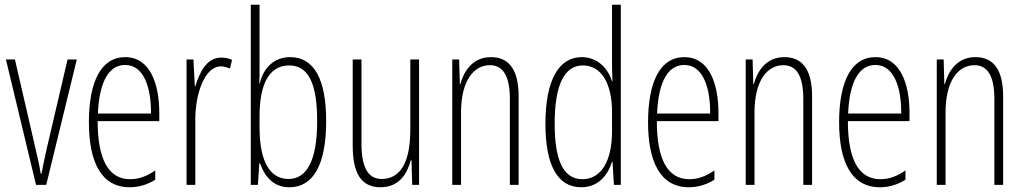

<svg xmlns="http://www.w3.org/2000/svg" viewBox="-20 -780 4320 810"><path d="M132 0H175L304 -529H265L179 -161C170 -122 162 -84 155 -47H152C145 -89 136 -128 127 -165L43 -529H5Z M508 -539C405 -539 355 -433 355 -264C355 -97 407 10 527 10C569 10 605 -3 635 -22V-61C599 -36 565 -24 529 -24C437 -24 392 -109 392 -269H652V-303C652 -425 614 -539 508 -539ZM508 -506C586 -506 618 -412 617 -301H393C399 -439 441 -506 508 -506Z M913 -537C850 -537 821 -471 804 -416H802L796 -529H767V0H804V-278C804 -381 842 -500 912 -500C926 -500 941 -495 950 -491L959 -527C944 -535 927 -537 913 -537Z M1075 -494V-760H1038V0H1068L1074 -91H1077C1099 -30 1137 10 1201 10C1301 10 1356 -84 1356 -269C1356 -446 1305 -539 1204 -539C1138 -539 1091 -495 1076 -428H1074C1075 -447 1075 -472 1075 -494ZM1200 -504C1283 -504 1318 -424 1318 -269C1318 -102 1274 -25 1197 -25C1123 -25 1075 -91 1075 -243V-290C1075 -419 1112 -504 1200 -504Z M1748 -529H1711V-233C1711 -90 1666 -25 1590 -25C1535 -25 1505 -70 1505 -174V-529H1468V-165C1468 -49 1504 10 1585 10C1664 10 1698 -47 1713 -104H1716L1719 0H1748Z M2051 -539C1976 -539 1938 -483 1922 -425H1920L1917 -529H1888V0H1925V-305C1925 -439 1978 -505 2047 -505C2100 -505 2131 -463 2131 -362V0H2168V-373C2168 -488 2126 -539 2051 -539Z M2432 10C2507 10 2546 -45 2562 -98H2564L2570 0H2599V-760H2562V-506C2562 -484 2563 -463 2564 -437H2562C2547 -487 2504 -539 2434 -539C2337 -539 2281 -441 2281 -258C2281 -83 2332 10 2432 10ZM2437 -24C2354 -24 2320 -109 2320 -258C2320 -420 2360 -504 2439 -504C2517 -504 2562 -428 2562 -307V-226C2562 -102 2517 -24 2437 -24Z M2867 -539C2764 -539 2714 -433 2714 -264C2714 -97 2766 10 2886 10C2928 10 2964 -3 2994 -22V-61C2958 -36 2924 -24 2888 -24C2796 -24 2751 -109 2751 -269H3011V-303C3011 -425 2973 -539 2867 -539ZM2867 -506C2945 -506 2977 -412 2976 -301H2752C2758 -439 2800 -506 2867 -506Z M3289 -539C3214 -539 3176 -483 3160 -425H3158L3155 -529H3126V0H3163V-305C3163 -439 3216 -505 3285 -505C3338 -505 3369 -463 3369 -362V0H3406V-373C3406 -488 3364 -539 3289 -539Z M3673 -539C3570 -539 3520 -433 3520 -264C3520 -97 3572 10 3692 10C3734 10 3770 -3 3800 -22V-61C3764 -36 3730 -24 3694 -24C3602 -24 3557 -109 3557 -269H3817V-303C3817 -425 3779 -539 3673 -539ZM3673 -506C3751 -506 3783 -412 3782 -301H3558C3564 -439 3606 -506 3673 -506Z M4095 -539C4020 -539 3982 -483 3966 -425H3964L3961 -529H3932V0H3969V-305C3969 -439 4022 -505 4091 -505C4144 -505 4175 -463 4175 -362V0H4212V-373C4212 -488 4170 -539 4095 -539Z"/></svg>

Font: Noto Sans Devanagari UI ExtraCondensed ExtraLight
Style: Regular
Weight: 200
Width: 2
Designer: Jelle Bosma - Monotype Design Team
Foundry: Monotype Imaging Inc.
Version: Version 2.004